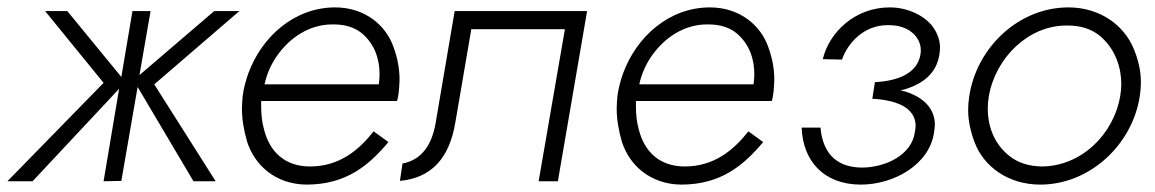

<svg xmlns="http://www.w3.org/2000/svg" viewBox="-46 -490 3121 519"><path d="M533 -460 331 -287 361 -460H312L282 -282L136 -460H76L234 -266L-26 0H42L276 -250L234 0L282 -1L326 -255L477 0H537L371 -262L601 -460Z M964 -135C924 -84 871 -40 792 -40C724 -40 683 -80 668 -139C662 -160 660 -181 660 -203C660 -208 660 -212 660 -217H1027C1030 -225 1031 -234 1032 -242C1033 -253 1034 -265 1034 -275C1034 -303 1029 -332 1018 -362C998 -421 941 -470 860 -470C749 -470 661 -390 625 -291C618 -271 613 -252 610 -231C609 -219 608 -207 608 -196C608 -168 613 -138 622 -107C642 -44 698 8 782 9C890 9 951 -43 1004 -106ZM669 -262C675 -289 686 -315 702 -338C738 -390 792 -424 852 -424C853 -424 855 -424 856 -424C887 -424 912 -416 931 -401C970 -369 980 -325 980 -289C980 -280 979 -271 978 -262Z M1541 -460H1183L1132 -160C1121 -93 1090 -57 1042 -48L1035 -1C1120 -9 1169 -62 1185 -160L1228 -411H1481L1410 0H1462Z M1977 -135C1937 -84 1884 -40 1805 -40C1737 -40 1696 -80 1681 -139C1675 -160 1673 -181 1673 -203C1673 -208 1673 -212 1673 -217H2040C2043 -225 2044 -234 2045 -242C2046 -253 2047 -265 2047 -275C2047 -303 2042 -332 2031 -362C2011 -421 1954 -470 1873 -470C1762 -470 1674 -390 1638 -291C1631 -271 1626 -252 1623 -231C1622 -219 1621 -207 1621 -196C1621 -168 1626 -138 1635 -107C1655 -44 1711 8 1795 9C1903 9 1964 -43 2017 -106ZM1682 -262C1688 -289 1699 -315 1715 -338C1751 -390 1805 -424 1865 -424C1866 -424 1868 -424 1869 -424C1900 -424 1925 -416 1944 -401C1983 -369 1993 -325 1993 -289C1993 -280 1992 -271 1991 -262Z M2314 -236C2314 -236 2314 -236 2314 -236L2312 -223C2333 -222 2354 -219 2373 -213C2411 -201 2429 -178 2429 -150C2429 -145 2428 -139 2427 -133C2419 -72 2349 -37 2283 -37C2207 -38 2177 -85 2172 -145H2121C2124 -56 2180 9 2281 9C2370 9 2467 -45 2479 -133C2480 -140 2481 -147 2481 -153C2481 -193 2455 -225 2403 -242C2398 -243 2393 -245 2388 -246C2391 -247 2395 -247 2398 -248C2449 -263 2485 -292 2493 -341C2494 -348 2495 -355 2495 -361C2495 -378 2490 -395 2480 -411C2460 -444 2412 -470 2359 -470C2266 -470 2196 -404 2178 -330L2230 -329C2246 -375 2290 -422 2353 -422C2354 -422 2355 -422 2357 -422C2414 -422 2443 -387 2443 -355C2443 -351 2443 -346 2442 -342C2433 -291 2380 -271 2319 -268Z M2574 -230C2572 -217 2571 -205 2571 -193C2571 -165 2577 -135 2589 -104C2613 -41 2678 9 2766 9C2900 9 3015 -99 3035 -230C3037 -243 3038 -255 3038 -267C3038 -296 3032 -326 3019 -357C2995 -418 2931 -470 2842 -470C2708 -470 2594 -362 2574 -230ZM2627 -230C2645 -334 2734 -421 2836 -421C2837 -421 2839 -421 2840 -421C2875 -421 2903 -412 2926 -394C2971 -357 2985 -304 2985 -263C2985 -253 2984 -241 2982 -230C2964 -125 2875 -40 2769 -40C2734 -41 2706 -50 2683 -68C2637 -104 2624 -156 2624 -196C2624 -207 2625 -218 2627 -230Z"/></svg>

Font: Jost Light
Style: Italic
Weight: 300
Italic angle: -5°
Version: Version 3.710